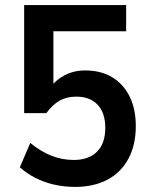

<svg xmlns="http://www.w3.org/2000/svg" viewBox="-20 -725 589 755"><path d="M275 10Q233 10 193 1Q153 -8 119 -25.5Q85 -43 58 -67L99 -163Q140 -129 182.5 -112.5Q225 -96 270 -96Q329 -96 361.5 -128.5Q394 -161 394 -222Q394 -281 364 -313Q334 -345 280 -345Q243 -345 215 -329.5Q187 -314 162 -280H75V-705H476V-602H190V-377H175Q198 -410 234 -429Q270 -448 315 -448Q377 -448 421.5 -421Q466 -394 490 -345Q514 -296 514 -229Q514 -155 485 -101Q456 -47 402.5 -18.5Q349 10 275 10Z"/></svg>

Font: Nunito Sans 10pt SemiCondensed
Style: Bold
Weight: 700
Width: 4
Designer: Vernon Adams
Foundry: Vernon Adams
Version: Version 3.101;gftools[0.9.27]